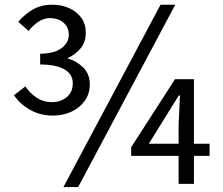

<svg xmlns="http://www.w3.org/2000/svg" viewBox="-20 -766 929 800"><path d="M200.2 -284.4Q147.3 -284.4 105.1 -308.6Q62.9 -332.8 38.2 -369.3L85.7 -405.9Q106.1 -376.1 134 -358.2Q161.9 -340.3 196 -340.3Q232.4 -340.3 257.8 -361.1Q283.2 -381.9 283.2 -418.8Q283.2 -457.5 247.9 -477.4Q212.5 -497.3 147.3 -497.3V-542.3Q204.4 -542.3 235.5 -564.8Q266.6 -587.4 266.6 -621.1Q266.6 -651.9 245.1 -671.2Q223.6 -690.5 187.8 -690.5Q163.3 -690.5 140 -675.3Q116.8 -660 99.1 -637.1L56.2 -675.3Q83.8 -707.6 118.2 -727Q152.5 -746.4 197.6 -746.4Q235.9 -746.4 267.8 -732.3Q299.6 -718.2 318.6 -692.3Q337.5 -666.3 337.5 -629.7Q337.5 -591.1 315.8 -564.7Q294.1 -538.4 260.5 -522.9Q298.1 -512.7 326.1 -485.5Q354.1 -458.3 354.1 -414.9Q354.1 -375.1 333 -345.7Q311.8 -316.3 277.2 -300.4Q242.6 -284.4 200.2 -284.4ZM244.3 13.4 649 -746.4H710.3L305.7 13.4ZM724.2 0V-246.6L729.9 -368.1H724.9L668.7 -277.7L600 -167H853.3V-116.5H526.5V-152.5L709.1 -436H788.1V0Z"/></svg>

Font: Noto Sans JP
Style: Regular
Weight: 100
Designer: Ryoko NISHIZUKA 西塚涼子 (kana, bopomofo & ideographs); Paul D. Hunt (Latin, Greek & Cyrillic); Sandoll Communications 산돌커뮤니
Foundry: Adobe
Version: Version 2.004;hotconv 1.0.118;makeotfexe 2.5.65603